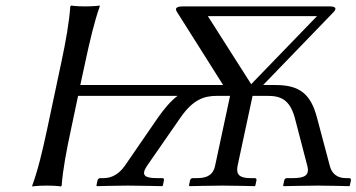

<svg xmlns="http://www.w3.org/2000/svg" viewBox="-20 -668 1283 691"><path d="M201 -445 149 -200C133 -125 116 -54 96 0V3C96 3 114 0 149 0C183 0 199 3 199 3L202 0C206 -57 219 -125 235 -200L261 -323H619C594 -304 572 -278 548 -244L429 -71C409 -43 384 -27 353 -27H341C337 -27 332 -24 331 -19L327 0L329 2C329 2 401 0 440 0C476 0 564 2 564 2L566 0L570 -19C571 -24 569 -27 564 -27H543C502 -27 486 -37 509 -71L629 -244C674 -309 713 -323 761 -323H808L754 -71C748 -43 731 -27 690 -27H674C669 -27 665 -24 664 -19L660 0L662 2C662 2 745 0 781 0C820 0 897 2 897 2L899 0L903 -19C904 -24 901 -27 897 -27H880C841 -27 829 -41 835 -71L889 -323H943C991 -323 1023 -309 1041 -244L1086 -71C1095 -37 1076 -27 1035 -27H1013C1008 -27 1004 -24 1003 -19L999 0L1001 2C1001 2 1090 0 1125 0C1164 0 1237 2 1237 2L1239 0L1243 -19C1244 -24 1241 -27 1236 -27H1224C1194 -27 1174 -43 1167 -71L1121 -244C1099 -328 1060 -362 972 -362H927L1181 -625C1196 -641 1181 -645 1168 -645H638C621 -645 606 -641 617 -625L783 -362H269L287 -445C303 -520 320 -592 339 -645V-648C339 -648 321 -645 286 -645C252 -645 236 -648 236 -648L233 -645C229 -588 217 -520 201 -445ZM884 -365 728 -610H1121Z"/></svg>

Font: Libertinus Sans
Style: Italic
Weight: 400
Italic angle: -12°
Designer: Philipp H. Poll, Khaled Hosny
Foundry: Caleb Maclennan
Version: Version 7.050;RELEASE